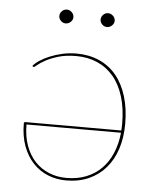

<svg xmlns="http://www.w3.org/2000/svg" viewBox="-50 -711 616 760"><g transform="rotate(5 258.0 -331.0)"><path d="M65.5 -201Q65.5 -153.5 79 -116.8Q92.5 -80 116.2 -55Q140 -30 171.8 -17Q203.5 -4 240.5 -4Q284.5 -4 319.8 -18Q355 -32 380.5 -58Q406 -84 421.2 -120.2Q436.5 -156.5 441 -201ZM68.5 -434Q76.5 -444.5 93.5 -455.8Q110.5 -467 133.2 -476.5Q156 -486 183 -492Q210 -498 238.5 -498Q288.5 -498 328.8 -480.2Q369 -462.5 396.8 -429Q424.5 -395.5 439.5 -347Q454.5 -298.5 454.5 -237Q454.5 -183 440 -138.2Q425.5 -93.5 398 -61.5Q370.5 -29.5 330.8 -11.8Q291 6 240.5 6Q202 6 168 -7.8Q134 -21.5 108.8 -48.5Q83.5 -75.5 69 -114.8Q54.5 -154 54.5 -205Q54.5 -207.5 56.2 -208.8Q58 -210 60.5 -210H441.5Q442 -217 442.2 -223.5Q442.5 -230 442.5 -237Q442.5 -297.5 428 -344.5Q413.5 -391.5 386.8 -423.2Q360 -455 322.2 -471.5Q284.5 -488 238.5 -488Q197.5 -488 167.5 -479Q137.5 -470 117.5 -459Q97.5 -448 87 -439Q76.5 -430 74.5 -430Q72.5 -430 70.5 -432ZM213.5 -640Q213.5 -629.5 204.8 -621.2Q196 -613 185.5 -613Q174 -613 165.8 -621.2Q157.5 -629.5 157.5 -640Q157.5 -651.5 165.8 -659.8Q174 -668 185.5 -668Q196 -668 204.8 -659.8Q213.5 -651.5 213.5 -640ZM377.5 -640Q377.5 -629.5 368.8 -621.2Q360 -613 349.5 -613Q338 -613 329.8 -621.2Q321.5 -629.5 321.5 -640Q321.5 -651.5 329.8 -659.8Q338 -668 349.5 -668Q360 -668 368.8 -659.8Q377.5 -651.5 377.5 -640Z"/></g></svg>

Font: Lato 2
Style: Regular
Weight: 100
Designer: Lukasz Dziedzic with Adam Twardoch and Botio Nikoltchev
Foundry: tyPoland Lukasz Dziedzic
Version: Version 2.015; 2015-08-06; http://www.latofonts.com/